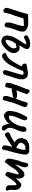

<svg xmlns="http://www.w3.org/2000/svg" viewBox="1163 -1616 466 2832"><g transform="rotate(90 1396.0 -200.0)"><path d="M136 -17Q119 -18 111.5 -29Q104 -40 94 -51Q94 -64 99.5 -87Q105 -110 113.5 -134.5Q122 -159 128 -174Q132 -199 142 -223Q152 -247 158 -269Q163 -289 168 -307.5Q173 -326 178 -343Q181 -356 183 -363Q185 -370 189.5 -374.5Q194 -379 206 -383Q217 -379 225 -378.5Q233 -378 240 -382Q242 -384 257 -383.5Q272 -383 290 -383Q308 -383 317 -384Q332 -385 345 -381Q358 -377 373 -377Q392 -370 409.5 -360.5Q427 -351 437 -337.5Q447 -324 446 -303Q443 -288 443 -271Q443 -254 434 -239Q433 -230 424 -207.5Q415 -185 406 -160.5Q397 -136 395 -121Q394 -114 390.5 -107Q387 -100 387 -92Q386 -80 382.5 -66Q379 -52 371 -43Q361 -32 346 -34.5Q331 -37 320 -48Q309 -59 311 -74Q311 -85 312.5 -102.5Q314 -120 315 -134Q321 -142 322.5 -148.5Q324 -155 325 -161Q334 -184 343.5 -216Q353 -248 359 -277Q365 -306 363 -320Q348 -320 324.5 -318.5Q301 -317 281.5 -315.5Q262 -314 258 -314Q253 -314 251 -311.5Q249 -309 248 -305Q244 -280 233.5 -254Q223 -228 218 -204Q217 -197 211 -180.5Q205 -164 197 -144.5Q189 -125 183 -106.5Q177 -88 177 -78Q172 -71 170.5 -61Q169 -51 168 -39Q167 -27 158.5 -23.5Q150 -20 136 -17Z M582 13Q561 11 547.5 2.5Q534 -6 522 -14Q520 -16 511.5 -36.5Q503 -57 503 -77Q503 -83 505 -89Q507 -95 507 -101L518 -148Q524 -165 537 -187.5Q550 -210 560 -228Q574 -250 590.5 -275Q607 -300 619.5 -321Q632 -342 635 -351Q625 -354 620.5 -354.5Q616 -355 611 -354Q606 -353 596 -351Q583 -347 567 -337.5Q551 -328 536 -320Q521 -321 512 -329.5Q503 -338 500 -357Q502 -369 513 -376Q524 -383 541 -392Q548 -395 565 -401.5Q582 -408 596 -407Q613 -414 635 -413Q657 -412 676 -403.5Q695 -395 704 -379Q704 -363 702 -352.5Q700 -342 695.5 -332.5Q691 -323 682 -309Q675 -295 666 -281.5Q657 -268 649 -255L671 -256Q714 -260 737.5 -235.5Q761 -211 762 -172Q763 -133 736 -93Q729 -83 721.5 -72.5Q714 -62 704 -53Q674 -26 646 -6.5Q618 13 582 13ZM595 -53Q615 -61 631.5 -73.5Q648 -86 667 -110Q686 -129 691 -152Q696 -175 689 -196Q687 -206 682 -208.5Q677 -211 669 -209L618 -196Q615 -190 607.5 -178Q600 -166 593.5 -153.5Q587 -141 584 -135Q577 -118 571.5 -94Q566 -70 567 -51Q578 -50 583 -50.5Q588 -51 595 -53Z M793 1Q786 -1 778.5 -9Q771 -17 765 -23Q763 -26 761 -28.5Q759 -31 758 -33Q758 -41 761 -44.5Q764 -48 770 -54Q775 -61 783.5 -61.5Q792 -62 797 -65Q816 -78 834.5 -92Q853 -106 866 -124Q880 -144 893.5 -167Q907 -190 920 -212Q925 -219 933 -235Q941 -251 948.5 -267Q956 -283 958 -291Q949 -293 942.5 -295.5Q936 -298 929 -301Q922 -314 920 -320Q918 -326 918 -339Q918 -355 934 -359Q964 -366 986 -368Q1008 -370 1030 -376Q1046 -380 1066.5 -379Q1087 -378 1107 -370Q1116 -366 1123 -359.5Q1130 -353 1135 -344Q1148 -327 1149 -312Q1150 -297 1148.5 -284Q1147 -271 1151 -260Q1145 -238 1138.5 -216.5Q1132 -195 1125.5 -175Q1119 -155 1113.5 -138Q1108 -121 1105 -109Q1101 -93 1095 -76.5Q1089 -60 1086 -44Q1083 -28 1072.5 -21.5Q1062 -15 1051 -10Q1045 -8 1035.5 -12.5Q1026 -17 1018 -24Q1014 -38 1014.5 -47Q1015 -56 1019 -68Q1022 -76 1030 -104Q1038 -132 1048 -167Q1058 -202 1067 -231.5Q1076 -261 1079 -273Q1083 -287 1082.5 -295Q1082 -303 1080 -310Q1064 -316 1054.5 -314.5Q1045 -313 1034 -311Q1030 -308 1027 -304.5Q1024 -301 1023 -297Q1014 -272 1007 -255Q1000 -238 992.5 -222.5Q985 -207 975.5 -188Q966 -169 952 -141Q944 -122 933 -106.5Q922 -91 912 -75L901 -61Q899 -59 891 -51Q883 -43 875 -36Q867 -29 866 -28L835 -4Q829 1 817.5 1Q806 1 793 1Z M1445 -6Q1439 -8 1433.5 -8.5Q1428 -9 1422 -11Q1416 -13 1404 -17Q1394 -32 1394.5 -51.5Q1395 -71 1401.5 -91.5Q1408 -112 1415 -132Q1422 -152 1425 -168Q1424 -170 1422 -169Q1420 -168 1419 -166Q1412 -160 1400 -157.5Q1388 -155 1378 -153Q1360 -150 1342 -146.5Q1324 -143 1307 -139Q1304 -141 1300.5 -143.5Q1297 -146 1294 -148Q1288 -144 1284 -131Q1280 -118 1276.5 -101.5Q1273 -85 1269.5 -69.5Q1266 -54 1262 -46Q1244 -44 1236.5 -45Q1229 -46 1211 -51Q1203 -62 1201.5 -72.5Q1200 -83 1202 -95Q1205 -119 1210.5 -136.5Q1216 -154 1225 -176Q1230 -187 1233.5 -197Q1237 -207 1237 -219Q1243 -226 1247 -238Q1251 -250 1256 -263Q1269 -298 1279 -321.5Q1289 -345 1294 -360.5Q1299 -376 1300 -385Q1301 -403 1319 -403Q1331 -403 1344 -394.5Q1357 -386 1364 -373Q1371 -360 1364 -347Q1360 -338 1354 -322Q1348 -306 1341.5 -287.5Q1335 -269 1329 -253Q1323 -237 1319 -228Q1318 -224 1315.5 -221Q1313 -218 1312 -214Q1319 -211 1332 -212.5Q1345 -214 1352 -217Q1365 -217 1381 -217Q1397 -217 1413 -217Q1426 -210 1433 -196Q1441 -215 1452 -243.5Q1463 -272 1473 -300Q1483 -328 1485 -346Q1488 -357 1495 -365Q1502 -373 1510 -378Q1527 -370 1542 -364.5Q1557 -359 1561 -338Q1559 -329 1556.5 -320Q1554 -311 1551 -302Q1540 -272 1525.5 -238Q1511 -204 1498.5 -169Q1486 -134 1481 -102Q1480 -96 1475.5 -81Q1471 -66 1467 -51.5Q1463 -37 1462 -33Q1461 -25 1457 -18Q1453 -11 1445 -6Z M1844 -2Q1834 -12 1825.5 -29.5Q1817 -47 1811 -70Q1809 -78 1809.5 -90.5Q1810 -103 1809 -109Q1806 -102 1799.5 -93.5Q1793 -85 1787 -80Q1783 -76 1769 -64.5Q1755 -53 1741 -46Q1708 -25 1685 -24Q1662 -23 1643 -47Q1627 -60 1619.5 -77.5Q1612 -95 1618 -123Q1620 -158 1628 -191.5Q1636 -225 1661 -281Q1682 -322 1693 -342.5Q1704 -363 1707 -367Q1722 -372 1736 -366.5Q1750 -361 1752 -347Q1758 -337 1751 -312Q1744 -287 1726 -252Q1712 -218 1700 -184.5Q1688 -151 1686 -128Q1684 -105 1698 -100Q1707 -95 1727.5 -102Q1748 -109 1775 -140.5Q1802 -172 1829 -237Q1837 -257 1841 -272.5Q1845 -288 1846 -307Q1844 -319 1849.5 -329.5Q1855 -340 1867 -347Q1871 -352 1878 -356.5Q1885 -361 1887 -356L1903 -357Q1907 -358 1909.5 -351.5Q1912 -345 1917 -341Q1928 -332 1924.5 -302Q1921 -272 1898 -218Q1879 -177 1872.5 -156Q1866 -135 1865 -115Q1865 -97 1870.5 -82Q1876 -67 1891 -54Q1902 -47 1903.5 -35.5Q1905 -24 1904 -12Q1902 -3 1891 1.5Q1880 6 1867 5.5Q1854 5 1844 -2Z M2191 -341Q2192 -334 2190.5 -320Q2189 -306 2186.5 -292.5Q2184 -279 2182 -272Q2175 -256 2171.5 -238.5Q2168 -221 2161 -204Q2150 -213 2135 -220.5Q2120 -228 2108 -236Q2099 -243 2093.5 -250Q2088 -257 2086 -264Q2081 -278 2088 -292.5Q2095 -307 2107.5 -320Q2120 -333 2132 -338Q2142 -343 2161 -341.5Q2180 -340 2191 -341ZM2161 5Q2175 2 2182 -5.5Q2189 -13 2191 -28Q2192 -38 2195 -47.5Q2198 -57 2197 -67Q2205 -90 2215.5 -126.5Q2226 -163 2236 -204Q2246 -245 2253 -282Q2260 -319 2260 -342Q2260 -364 2249.5 -376Q2239 -388 2221 -397Q2209 -397 2197 -397Q2185 -397 2173 -398Q2157 -400 2138.5 -397.5Q2120 -395 2104 -393Q2102 -392 2099.5 -391.5Q2097 -391 2095 -389Q2078 -382 2066 -375.5Q2054 -369 2046 -360Q2037 -351 2033 -339.5Q2029 -328 2021 -306Q2018 -297 2017.5 -288Q2017 -279 2018 -270Q2021 -246 2029.5 -229.5Q2038 -213 2053 -199Q2061 -195 2068.5 -191Q2076 -187 2083 -185Q2069 -175 2046 -160Q2023 -145 2001.5 -133Q1980 -121 1967 -117Q1954 -114 1945 -107Q1936 -100 1928 -88Q1932 -71 1940.5 -55Q1949 -39 1969 -38Q1971 -38 1988 -48Q2005 -58 2026.5 -71.5Q2048 -85 2066 -97Q2084 -109 2089 -112Q2094 -115 2105.5 -123.5Q2117 -132 2128 -138Q2134 -142 2138.5 -144Q2143 -146 2145 -145Q2138 -114 2130.5 -82Q2123 -50 2125 -18Q2134 -12 2143 -6Q2152 0 2161 5Z M2354 -44Q2340 -51 2330 -64Q2320 -77 2320 -97Q2320 -107 2324 -131Q2328 -155 2335 -185Q2342 -215 2349 -241Q2359 -259 2365 -277Q2371 -295 2371 -299Q2373 -311 2377 -328.5Q2381 -346 2385.5 -360Q2390 -374 2392 -376Q2397 -381 2405.5 -382.5Q2414 -384 2423 -380.5Q2432 -377 2436 -367Q2447 -355 2447.5 -336Q2448 -317 2437 -285Q2428 -265 2419 -238Q2410 -211 2403.5 -188.5Q2397 -166 2396 -158L2371 -154Q2388 -170 2403 -187.5Q2418 -205 2425 -215Q2442 -238 2454.5 -253.5Q2467 -269 2487 -291Q2507 -314 2527.5 -321Q2548 -328 2559 -328Q2581 -324 2596 -305.5Q2611 -287 2615 -251Q2615 -237 2612.5 -218Q2610 -199 2610 -199Q2610 -199 2626.5 -219.5Q2643 -240 2671 -265Q2690 -279 2708 -281.5Q2726 -284 2740 -269Q2766 -255 2775.5 -224.5Q2785 -194 2781 -150Q2778 -124 2780.5 -110.5Q2783 -97 2787 -85Q2796 -76 2790 -63.5Q2784 -51 2777 -51Q2767 -51 2752 -55Q2737 -59 2725 -68.5Q2713 -78 2713 -95V-157Q2713 -179 2711.5 -192Q2710 -205 2706 -208Q2695 -214 2675.5 -196Q2656 -178 2634 -147.5Q2612 -117 2591 -83Q2572 -52 2565 -47Q2558 -42 2547 -49Q2525 -56 2519.5 -68.5Q2514 -81 2518 -97Q2523 -114 2530.5 -142.5Q2538 -171 2545 -197.5Q2552 -224 2554 -236Q2550 -244 2540.5 -241.5Q2531 -239 2521 -232Q2509 -224 2493 -206.5Q2477 -189 2459 -160Q2447 -141 2433.5 -121Q2420 -101 2408.5 -86Q2397 -71 2389 -64Q2377 -43 2372 -40Q2367 -37 2354 -44Z"/></g></svg>

Font: Caveat Medium
Style: Regular
Weight: 500
Designer: Pablo Impallari
Foundry: Pablo Impallari
Version: Version 2.000